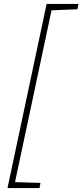

<svg xmlns="http://www.w3.org/2000/svg" viewBox="-20 -838 417 972"><path d="M241 -786 372 -791 377 -818H216L18 114H180L185 88L56 84Z"/></svg>

Font: Advent Pro ExtraLight
Style: Italic
Weight: 250
Italic angle: -12°
Version: Version 3.000